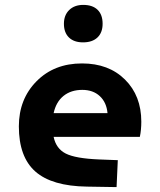

<svg xmlns="http://www.w3.org/2000/svg" viewBox="-20 -751 654 784"><path d="M383 -100 461 -97 456 13 335 11Q192 9 124.5 -50.5Q57 -110 57 -235Q57 -346 129 -419Q201 -492 315 -492Q424 -492 490.5 -426Q557 -360 557 -254Q557 -238 555.5 -222Q554 -206 551 -192H199Q209 -144 248.5 -124Q288 -104 383 -100ZM316 -384Q270 -384 239.5 -359.5Q209 -335 199 -289H419Q415 -333 387.5 -358.5Q360 -384 316 -384ZM399 -654Q399 -618 378 -598Q357 -578 319 -578Q282 -578 261.5 -598Q241 -618 241 -654Q241 -689 262.5 -710Q284 -731 320 -731Q358 -731 378.5 -711Q399 -691 399 -654Z"/></svg>

Font: Intel One Mono
Style: Bold
Weight: 700
Monospace: yes
Designer: Fred Shallcrass
Foundry: Frere-Jones Type LLC
Version: Version 1.400;hotconv 1.1.0;makeotfexe 2.6.0;FJTRelease1.4